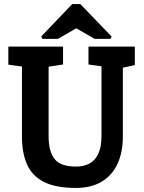

<svg xmlns="http://www.w3.org/2000/svg" viewBox="-20 -920 710 944"><path d="M353 4Q253 4 195 -26Q137 -56 112.5 -112.5Q88 -169 88 -248V-593L21 -602V-691H290V-603L219 -592V-250Q219 -175 248.5 -138Q278 -101 353 -101Q393 -101 421 -116.5Q449 -132 464 -165.5Q479 -199 479 -251V-594L415 -603V-691H643V-600L584 -587V-248Q584 -171 557.5 -114Q531 -57 479.5 -26.5Q428 4 353 4ZM188 -729 183 -741 335 -900H375L529 -740L523 -729H445L355 -781L265 -729Z"/></svg>

Font: Kreon
Style: Bold
Weight: 700
Designer: Julia Petretta
Foundry: Julia Petretta and Eli Heuer
Version: Version 2.002